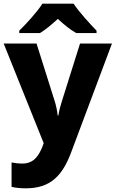

<svg xmlns="http://www.w3.org/2000/svg" viewBox="-21 -786 630 1046"><path d="M380 -766H210C181 -720 122 -656 84 -619V-606H197C232 -628 259 -651 294 -683C329 -651 359 -626 394 -606H505V-619C471 -654 410 -720 380 -766ZM-1 -549 217 -6 210 13C190 63 163 105 101 105C78 105 56 102 42 99V232C60 236 84 240 119 240C255 240 319 171 367 43L589 -549H415L316 -234C309 -213 301 -184 297 -157H293C291 -183 284 -213 277 -235L178 -549Z"/></svg>

Font: Noto Sans Thai Looped ExtraBold
Style: Regular
Weight: 800
Designer: Cadson Demak Team
Foundry: Cadson Demak Co., Ltd.
Version: Version 1.001